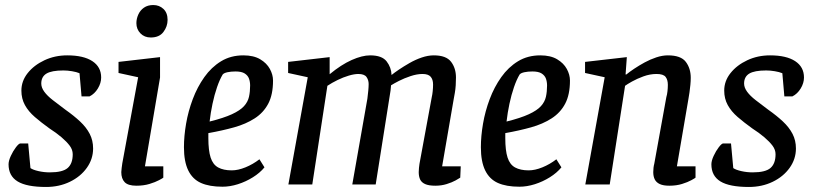

<svg xmlns="http://www.w3.org/2000/svg" viewBox="-20 -733 3240 763"><path d="M163 10Q86 10 50 -12Q14 -34 14 -80Q14 -94 23 -113.5Q32 -133 43.5 -148Q55 -163 61 -163H92L101 -65Q111 -58 133 -53Q155 -48 178 -48Q229 -48 249 -65.5Q269 -83 269 -120Q269 -138 257 -154Q245 -170 224.5 -187.5Q204 -205 176 -223Q144 -246 118.5 -268Q93 -290 79 -315.5Q65 -341 65 -373Q65 -411 90 -442.5Q115 -474 156.5 -493.5Q198 -513 247 -513Q312 -513 347 -490Q382 -467 382 -425Q382 -403 369 -381.5Q356 -360 336 -350H304L296 -442Q284 -447 266 -450Q248 -453 232 -453Q185 -453 164.5 -440.5Q144 -428 144 -401Q144 -385 156 -368.5Q168 -352 190 -335Q212 -318 240 -297Q274 -273 298.5 -250Q323 -227 336.5 -201Q350 -175 350 -143Q350 -101 325 -66Q300 -31 257.5 -10.5Q215 10 163 10Z M522 5Q489 5 475.5 -9Q462 -23 462 -49Q462 -55 463.5 -65.5Q465 -76 466 -84L529 -426L451 -443V-487L616 -506V-425L556 -72H629V-27Q627 -25 612 -17Q597 -9 574 -2Q551 5 522 5ZM579 -584Q554 -584 538 -600.5Q522 -617 522 -641Q522 -658 529.5 -675Q537 -692 552 -702.5Q567 -713 589 -713Q613 -713 629.5 -697.5Q646 -682 646 -654Q646 -628 629.5 -606Q613 -584 579 -584Z M864 9Q812 9 778.5 -6Q745 -21 728 -56Q711 -91 711 -148Q711 -192 719.5 -241.5Q728 -291 746 -339Q764 -387 792 -426.5Q820 -466 858.5 -489.5Q897 -513 947 -513Q988 -513 1014 -497.5Q1040 -482 1052.5 -459Q1065 -436 1065 -413Q1065 -357 1046 -321Q1027 -285 992 -262.5Q957 -240 910.5 -227Q864 -214 808 -204V-184Q808 -135 817 -107Q826 -79 847 -67.5Q868 -56 901 -56Q926 -56 955.5 -68Q985 -80 1011 -100L1031 -68Q1013 -46 985 -28.5Q957 -11 925.5 -1Q894 9 864 9ZM813 -250Q869 -264 901.5 -279Q934 -294 949.5 -311Q965 -328 969.5 -348.5Q974 -369 974 -393Q974 -408 969.5 -420.5Q965 -433 952.5 -441Q940 -449 916 -449Q898 -449 884 -446Q870 -443 865 -437Q853 -417 842.5 -386.5Q832 -356 824.5 -320.5Q817 -285 813 -250Z M1710 5Q1684 5 1669.5 -1.5Q1655 -8 1649.5 -20Q1644 -32 1644 -49Q1644 -57 1645 -66Q1646 -75 1647 -82L1696 -348Q1698 -356 1699.5 -370Q1701 -384 1701 -397Q1701 -417 1691.5 -428Q1682 -439 1659 -439Q1637 -439 1611.5 -430.5Q1586 -422 1565.5 -411.5Q1545 -401 1534 -394Q1533 -382 1532 -373Q1531 -364 1529 -354L1473 0H1380L1440 -341Q1442 -357 1443.5 -372.5Q1445 -388 1445 -399Q1445 -415 1436.5 -427Q1428 -439 1404 -439Q1388 -439 1366 -432.5Q1344 -426 1321.5 -415Q1299 -404 1281 -392L1221 0H1126L1203 -426L1125 -443V-487L1290 -506V-438Q1336 -476 1377.5 -494.5Q1419 -513 1451 -513Q1498 -513 1516.5 -489Q1535 -465 1536 -435Q1547 -444 1565.5 -456.5Q1584 -469 1607.5 -482.5Q1631 -496 1656 -504.5Q1681 -513 1704 -513Q1753 -513 1772.5 -487.5Q1792 -462 1792 -425Q1792 -410 1791 -394Q1790 -378 1787.5 -364Q1785 -350 1783 -339L1737 -72H1811L1809 -27Q1805 -24 1790.5 -16Q1776 -8 1755 -1.5Q1734 5 1710 5Z M2044 9Q1992 9 1958.5 -6Q1925 -21 1908 -56Q1891 -91 1891 -148Q1891 -192 1899.5 -241.5Q1908 -291 1926 -339Q1944 -387 1972 -426.5Q2000 -466 2038.5 -489.5Q2077 -513 2127 -513Q2168 -513 2194 -497.5Q2220 -482 2232.5 -459Q2245 -436 2245 -413Q2245 -357 2226 -321Q2207 -285 2172 -262.5Q2137 -240 2090.5 -227Q2044 -214 1988 -204V-184Q1988 -135 1997 -107Q2006 -79 2027 -67.5Q2048 -56 2081 -56Q2106 -56 2135.5 -68Q2165 -80 2191 -100L2211 -68Q2193 -46 2165 -28.5Q2137 -11 2105.5 -1Q2074 9 2044 9ZM1993 -250Q2049 -264 2081.5 -279Q2114 -294 2129.5 -311Q2145 -328 2149.5 -348.5Q2154 -369 2154 -393Q2154 -408 2149.5 -420.5Q2145 -433 2132.5 -441Q2120 -449 2096 -449Q2078 -449 2064 -446Q2050 -443 2045 -437Q2033 -417 2022.5 -386.5Q2012 -356 2004.5 -320.5Q1997 -285 1993 -250Z M2640 5Q2616 5 2602 -1.5Q2588 -8 2582 -20Q2576 -32 2576 -49Q2576 -57 2577 -66Q2578 -75 2580 -82L2628 -347Q2631 -357 2632.5 -370Q2634 -383 2634 -396Q2634 -416 2625 -427.5Q2616 -439 2589 -439Q2563 -439 2537 -429.5Q2511 -420 2491.5 -409Q2472 -398 2464 -392L2403 0H2306L2383 -426L2305 -443V-487L2471 -506L2466 -437H2469Q2481 -447 2500.5 -460Q2520 -473 2542 -485Q2564 -497 2588 -505Q2612 -513 2634 -513Q2686 -513 2705.5 -487Q2725 -461 2725 -424Q2725 -411 2723.5 -395.5Q2722 -380 2720 -366Q2718 -352 2716 -341L2670 -72H2744V-27Q2742 -25 2727.5 -17Q2713 -9 2690.5 -2Q2668 5 2640 5Z M2956 10Q2879 10 2843 -12Q2807 -34 2807 -80Q2807 -94 2816 -113.5Q2825 -133 2836.5 -148Q2848 -163 2854 -163H2885L2894 -65Q2904 -58 2926 -53Q2948 -48 2971 -48Q3022 -48 3042 -65.5Q3062 -83 3062 -120Q3062 -138 3050 -154Q3038 -170 3017.5 -187.5Q2997 -205 2969 -223Q2937 -246 2911.5 -268Q2886 -290 2872 -315.5Q2858 -341 2858 -373Q2858 -411 2883 -442.5Q2908 -474 2949.5 -493.5Q2991 -513 3040 -513Q3105 -513 3140 -490Q3175 -467 3175 -425Q3175 -403 3162 -381.5Q3149 -360 3129 -350H3097L3089 -442Q3077 -447 3059 -450Q3041 -453 3025 -453Q2978 -453 2957.5 -440.5Q2937 -428 2937 -401Q2937 -385 2949 -368.5Q2961 -352 2983 -335Q3005 -318 3033 -297Q3067 -273 3091.5 -250Q3116 -227 3129.5 -201Q3143 -175 3143 -143Q3143 -101 3118 -66Q3093 -31 3050.5 -10.5Q3008 10 2956 10Z"/></svg>

Font: Faustina Medium
Style: Italic
Weight: 500
Italic angle: -8°
Designer: Alfonso Garcia
Foundry: http://www.omnibus-type.com
Version: Version 1.200